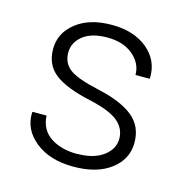

<svg xmlns="http://www.w3.org/2000/svg" viewBox="-81 -558 619 645"><g transform="rotate(15 229.0 -236.0)"><path d="M231 -34.2V-34.7Q287.1 -34.7 320.6 -59.3Q354 -84 354 -119.9Q354 -155.8 325.4 -179.7Q296.9 -203.6 227.5 -219.2Q139.6 -238.3 100.3 -268.8Q61 -299.3 61 -354.5Q61 -409.7 107.4 -446.5Q153.8 -483.4 231.2 -483.4Q308.6 -483.4 355.7 -444.3Q402.8 -405.3 400.9 -343.8L399.9 -341.3H351.1Q351.1 -381.8 317.1 -410.2Q283.2 -438.5 228.3 -438.5Q173.3 -438.5 143.3 -414.8Q113.3 -391.1 113.3 -355.7Q113.3 -320.3 139.4 -299.6Q165.5 -278.8 245.1 -261.2Q324.7 -243.7 365.7 -210.7Q406.7 -177.7 406.7 -120.4Q406.7 -63 358.6 -26.4Q310.5 10.3 228.5 10.3Q146.5 10.3 96.2 -30Q45.9 -70.3 48.3 -129.4L49.3 -132.3H97.7Q100.6 -83 137.5 -58.6Q174.3 -34.2 231 -34.2Z"/></g></svg>

Font: Yantramanav Light
Style: Regular
Weight: 300
Version: Version 1.001;PS 1.0;hotconv 1.0.72;makeotf.lib2.5.5900; ttf